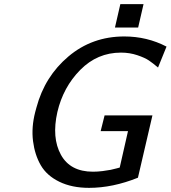

<svg xmlns="http://www.w3.org/2000/svg" viewBox="-20 -888 824 927"><path d="M535 -755 561 -868H673L647 -755ZM150 -347Q155 -366 156 -369Q196 -519 310.5 -615.5Q425 -712 580 -712Q690 -712 784 -663L743 -562Q718 -583 699 -596Q680 -609 643 -621.5Q606 -634 564 -634Q450 -634 367.5 -550.5Q285 -467 257 -347Q229 -223 274 -141Q319 -59 429 -59Q451 -59 475 -62Q499 -65 514 -68Q529 -71 543 -75Q557 -79 558 -79L598 -255H466L485 -331H716L646 -30Q524 19 410 19Q327 19 266.5 -10.5Q206 -40 177 -90Q148 -140 139.5 -206.5Q131 -273 150 -347Z"/></svg>

Font: Coval
Style: Italic
Weight: 400
Foundry: Context Ltd
Version: Version 001.000